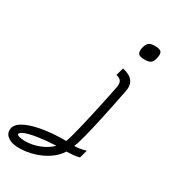

<svg xmlns="http://www.w3.org/2000/svg" viewBox="-306 -975 1154 1302"><g transform="rotate(30 271.5 -324.5)"><path d="M55 206Q4 206 -27 185Q-58 164 -57 130Q-57 92 -12 64Q33 36 116 20Q199 4 313 4Q319 -10 329.5 -47.5Q340 -85 352.5 -137.5Q365 -190 378.5 -250.5Q392 -311 404.5 -370.5Q417 -430 427 -480Q433 -508 425.5 -527Q418 -546 384 -554L401 -614Q514 -591 494 -491Q467 -354 445 -252.5Q423 -151 406 -86Q389 -21 377 6Q397 6 411.5 4Q426 2 439 -1Q452 -4 467 -8L450 54Q427 61 400 63Q373 65 350 66Q324 108 278 139.5Q232 171 174.5 188.5Q117 206 55 206ZM70 145Q126 145 181 123.5Q236 102 271 66Q195 69 135.5 78Q76 87 41.5 100Q7 113 7 127Q7 134 25 139.5Q43 145 70 145ZM497 -739Q459 -739 447.5 -752.5Q436 -766 443 -801Q451 -832 465.5 -843.5Q480 -855 512 -855Q551 -855 562.5 -841.5Q574 -828 566 -792Q559 -762 544.5 -750.5Q530 -739 497 -739Z"/></g></svg>

Font: Victor Mono Thin Light
Style: Italic
Weight: 300
Italic angle: -12°
Monospace: yes
Version: Version 1.561;gftools[0.9.30]